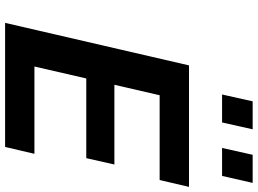

<svg xmlns="http://www.w3.org/2000/svg" viewBox="-149 -863 1012 754"><g transform="rotate(90 357.0 -486.0)"><path d="M670.9 -852.1H561L587.9 -972.2H698.2ZM460.9 -852.1H351.1L377.9 -972.2H487.8ZM557.1 0H69.8L236.8 -722.2H713.9L687 -606.9H354L313 -429.2H626L601.1 -318.8H288.1L241.2 -115.2H584Z"/></g></svg>

Font: Perun
Style: Bold Italic
Weight: 700
Italic angle: -12°
Foundry: Copyright (c) Stefan Peev, Context Ltd, 2016
Version: Version 001.000